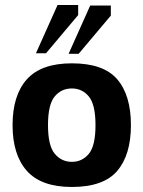

<svg xmlns="http://www.w3.org/2000/svg" viewBox="-20 -734 571 764"><path d="M266 10Q144 10 87 -54Q30 -118 30 -236Q30 -355 87 -418.5Q144 -482 266 -482Q392 -482 446.5 -418.5Q501 -355 501 -236Q501 -118 446.5 -54Q392 10 266 10ZM266 -90Q307 -90 333.5 -122Q360 -154 360 -236Q360 -318 333.5 -350Q307 -382 266 -382Q224 -382 197.5 -350Q171 -318 171 -236Q171 -154 198 -122Q225 -90 266 -90ZM253 -520 339 -712H421V-672L293 -520ZM123 -522 209 -714H291V-674L163 -522Z"/></svg>

Font: Rowdies Light
Style: Regular
Weight: 300
Designer: Jaikishan Patel
Version: Version 1.000; ttfautohint (v1.8.3)